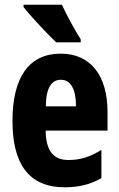

<svg xmlns="http://www.w3.org/2000/svg" viewBox="-20 -837 505 816"><path d="M243 -817H80V-807C106 -773 185 -688 219 -657H323V-670C303 -700 261 -777 243 -817ZM238 -609C103 -609 33 -508 33 -323C33 -145 99 -41 255 -41C314 -41 365 -53 411 -80V-200C361 -169 320 -157 271 -157C207 -157 175 -196 174 -282H437V-361C437 -516 365 -609 238 -609ZM239 -498C280 -498 303 -459 303 -385H175C175 -468 202 -498 239 -498Z"/></svg>

Font: Noto Sans Tamil UI ExtraCondensed ExtraBold
Style: Regular
Weight: 800
Width: 2
Designer: Jelle Bosma - Monotype Design Team
Foundry: Monotype Imaging Inc.
Version: Version 2.004